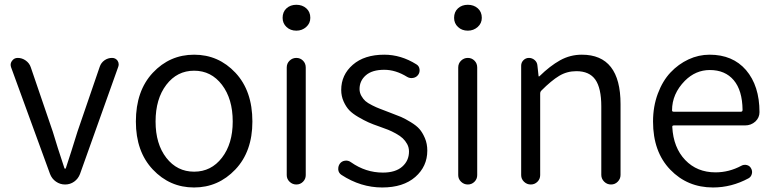

<svg xmlns="http://www.w3.org/2000/svg" viewBox="-20 -787 3302 819"><path d="M193.4 -44.9 27.3 -500Q25.4 -505.9 25.4 -510.7Q25.4 -519.5 31.2 -527.3Q40 -540 55.7 -540Q74.2 -540 89.8 -528.8Q105.5 -517.6 111.3 -500L205.1 -225.6Q223.6 -163.1 254.9 -69.3Q255.9 -67.4 257.8 -67.4Q259.8 -67.4 260.7 -69.3Q266.6 -86.9 284.2 -141.6Q301.8 -196.3 310.5 -225.6L405.3 -502Q411.1 -519.5 425.8 -529.8Q440.4 -540 458 -540Q472.7 -540 481.4 -528.3Q486.3 -520.5 486.3 -512.7Q486.3 -507.8 484.4 -502L321.3 -44.9Q313.5 -24.4 296.4 -12.2Q279.3 0 257.8 0Q236.3 0 218.8 -12.2Q201.2 -24.4 193.4 -44.9Z M559.6 -268.6Q559.6 -399.4 631.8 -476.6Q704.1 -553.7 808.1 -553.7Q912.1 -553.7 984.4 -476.6Q1056.6 -399.4 1056.6 -268.6Q1056.6 -140.6 983.9 -64Q911.1 12.7 807.6 12.7Q704.1 12.7 631.8 -64Q559.6 -140.6 559.6 -268.6ZM972.7 -268.6Q972.7 -365.2 926.8 -425.3Q880.9 -485.4 808.1 -485.4Q735.4 -485.4 689.5 -425.3Q643.6 -365.2 643.6 -268.6Q643.6 -172.9 689.5 -113.8Q735.4 -54.7 808.1 -54.7Q880.9 -54.7 926.8 -114.3Q972.7 -173.8 972.7 -268.6Z M1203.1 -40V-499Q1203.1 -516.6 1215.3 -528.3Q1227.5 -540 1244.1 -540Q1260.7 -540 1272.5 -528.3Q1284.2 -516.6 1284.2 -499V-40Q1284.2 -23.4 1272.5 -11.7Q1260.7 0 1244.1 0Q1227.5 0 1215.3 -11.7Q1203.1 -23.4 1203.1 -40ZM1244.1 -656.2Q1218.8 -656.2 1202.1 -671.9Q1185.5 -687.5 1185.5 -710.9Q1185.5 -736.3 1202.1 -751.5Q1218.8 -766.6 1244.1 -766.6Q1269.5 -766.6 1286.6 -751.5Q1303.7 -736.3 1303.7 -710.9Q1303.7 -687.5 1286.1 -671.9Q1268.6 -656.2 1244.1 -656.2Z M1610.4 12.7Q1518.6 12.7 1436.5 -41Q1424.8 -48.8 1422.9 -62.5Q1422.9 -65.4 1422.9 -68.4Q1422.9 -79.1 1429.7 -88.9Q1437.5 -99.6 1451.7 -101.6Q1465.8 -103.5 1477.5 -94.7Q1540 -50.8 1613.3 -50.8Q1667 -50.8 1695.8 -76.2Q1724.6 -101.6 1724.6 -140.6Q1724.6 -158.2 1716.8 -172.4Q1709 -186.5 1698.2 -196.8Q1687.5 -207 1668.9 -217.3Q1650.4 -227.5 1635.7 -233.4Q1621.1 -239.3 1598.6 -247.1Q1570.3 -256.8 1551.8 -265.1Q1533.2 -273.4 1508.8 -287.6Q1484.4 -301.8 1470.2 -316.4Q1456.1 -331.1 1445.8 -354Q1435.5 -377 1435.5 -403.3Q1435.5 -467.8 1484.9 -510.7Q1534.2 -553.7 1619.1 -553.7Q1690.4 -553.7 1755.9 -512.7Q1767.6 -505.9 1769.5 -492.2Q1771.5 -478.5 1763.7 -467.8Q1755.9 -457 1742.2 -454.6Q1728.5 -452.1 1716.8 -459Q1668 -489.3 1619.1 -489.3Q1567.4 -489.3 1540.5 -465.8Q1513.7 -442.4 1513.7 -407.2Q1513.7 -391.6 1521.5 -377.9Q1529.3 -364.3 1538.6 -356Q1547.9 -347.7 1567.4 -337.9Q1586.9 -328.1 1599.1 -323.7Q1611.3 -319.3 1635.7 -309.6Q1638.7 -308.6 1643.6 -306.6Q1674.8 -294.9 1690.9 -288.1Q1707 -281.2 1731.9 -266.1Q1756.8 -251 1769.5 -236.3Q1782.2 -221.7 1792.5 -197.8Q1802.7 -173.8 1802.7 -144.5Q1802.7 -77.1 1751.5 -32.2Q1700.2 12.7 1610.4 12.7Z M1934.6 -40V-499Q1934.6 -516.6 1946.8 -528.3Q1959 -540 1975.6 -540Q1992.2 -540 2003.9 -528.3Q2015.6 -516.6 2015.6 -499V-40Q2015.6 -23.4 2003.9 -11.7Q1992.2 0 1975.6 0Q1959 0 1946.8 -11.7Q1934.6 -23.4 1934.6 -40ZM1975.6 -656.2Q1950.2 -656.2 1933.6 -671.9Q1917 -687.5 1917 -710.9Q1917 -736.3 1933.6 -751.5Q1950.2 -766.6 1975.6 -766.6Q2001 -766.6 2018.1 -751.5Q2035.2 -736.3 2035.2 -710.9Q2035.2 -687.5 2017.6 -671.9Q2000 -656.2 1975.6 -656.2Z M2203.1 -40V-506.8Q2203.1 -520.5 2212.9 -530.3Q2222.7 -540 2236.3 -540Q2250 -540 2260.7 -530.8Q2271.5 -521.5 2272.5 -506.8L2277.3 -462.9Q2277.3 -460.9 2278.8 -460.9Q2280.3 -460.9 2281.2 -461.9Q2326.2 -505.9 2369.1 -529.8Q2412.1 -553.7 2461.9 -553.7Q2627 -553.7 2627 -342.8V-41Q2627 -24.4 2615.2 -12.2Q2603.5 0 2586.4 0Q2569.3 0 2557.1 -12.2Q2544.9 -24.4 2544.9 -41V-333Q2544.9 -411.1 2519.5 -447.3Q2494.1 -483.4 2438.5 -483.4Q2398.4 -483.4 2365.2 -463.4Q2332 -443.4 2289.1 -400.4Q2284.2 -395.5 2284.2 -387.7V-40Q2284.2 -23.4 2272.5 -11.7Q2260.7 0 2244.1 0Q2227.5 0 2215.3 -11.7Q2203.1 -23.4 2203.1 -40Z M3021.5 12.7Q2912.1 12.7 2838.9 -63.5Q2765.6 -139.6 2765.6 -268.6Q2765.6 -333 2786.1 -387.7Q2806.6 -442.4 2840.3 -478Q2874 -513.7 2917 -533.7Q2960 -553.7 3006.8 -553.7Q3105.5 -553.7 3162.1 -488.3Q3219.7 -420.9 3219.7 -308.6Q3219.7 -285.2 3202.1 -268.6Q3183.6 -252 3158.2 -252H2854.5Q2846.7 -252 2847.7 -245.1Q2852.5 -157.2 2902.8 -104.5Q2953.1 -51.8 3032.2 -51.8Q3089.8 -51.8 3142.6 -80.1Q3153.3 -85.9 3165.5 -83Q3177.7 -80.1 3183.6 -69.3Q3190.4 -57.6 3187 -44.9Q3183.6 -32.2 3172.9 -26.4Q3100.6 12.7 3021.5 12.7ZM2846.7 -316.4Q2846.7 -310.5 2853.5 -310.5H3140.6Q3147.5 -310.5 3147.5 -318.4Q3147.5 -318.4 3147.5 -318.4Q3146.5 -401.4 3109.9 -444.8Q3073.2 -488.3 3007.8 -488.3Q2947.3 -488.3 2901.4 -442.4Q2846.7 -386.7 2846.7 -316.4Z"/></svg>

Font: Gen Jyuu Gothic P Normal
Style: Regular
Weight: 300
Designer: [Source Han Sans]
Ryoko NISHIZUKA  (kana & ideographs); Paul D. Hunt (Latin, Greek & Cyrillic); Wenlong ZHANG  (bopomofo
Version: Version 1.002.20150607